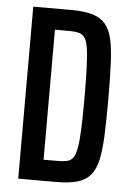

<svg xmlns="http://www.w3.org/2000/svg" viewBox="-51 -727 522 765"><g transform="rotate(5 210.0 -344.0)"><path d="M51 0V-688H203Q254 -688 287 -678.5Q320 -669 339.5 -646.5Q359 -624 367.5 -585Q376 -546 378.5 -486.5Q381 -427 381 -344Q381 -261 378.5 -202Q376 -143 367.5 -104Q359 -65 339.5 -42Q320 -19 287 -9.5Q254 0 203 0ZM145 -84H202Q224 -84 239 -87.5Q254 -91 263 -103.5Q272 -116 277 -143.5Q282 -171 284 -220Q286 -269 286 -344Q286 -419 284 -468Q282 -517 277.5 -544.5Q273 -572 263.5 -584.5Q254 -597 239 -600.5Q224 -604 202 -604H145Z"/></g></svg>

Font: Saira ExtraCondensed SemiBold
Style: Regular
Weight: 600
Width: 2
Designer: Hector Gatti with collaboration of the Omnibus-Type team
Foundry: Omnibus-Type
Version: Version 1.101